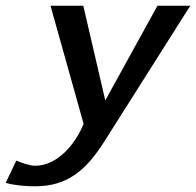

<svg xmlns="http://www.w3.org/2000/svg" viewBox="-98 -463 687 673"><path d="M-78 178C-46 187 -9 190 26 190C141 190 206 130 267 34L569 -443H454L271 -111L194 -443H79L195 -29C167 41 104 118 25 118C6 118 -24 107 -41 100Z"/></svg>

Font: KpSans
Style: BoldItalic
Weight: 700
Italic angle: -11°
Version: Version 0.66